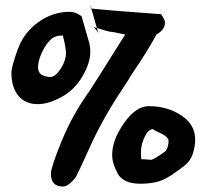

<svg xmlns="http://www.w3.org/2000/svg" viewBox="-20 -690 768 692"><path d="M306 -659.5Q366.9 -652.8 560.2 -638.8Q574.6 -619.7 574.6 -608.6Q574.6 -583.2 543.9 -565.5Q511.8 -505.5 452.8 -419.2L453.2 -419.7Q450.4 -412.9 412.5 -355.9Q345.3 -253.7 298.3 -147.7Q273.4 -91.6 253.7 -52.3Q227.3 -17.7 206.7 -17.7Q163.5 -17.7 163.5 -63.8Q163.5 -87.3 202.2 -181.5Q240.8 -275.8 300.7 -359.2Q309.4 -371.2 431.2 -565.5Q383.2 -576 378.4 -575.5Q373.6 -575.1 318.5 -592.3Q333.8 -573.1 334.3 -571.2L306 -669.5Q311.8 -665.2 306 -659.5ZM303.1 -528.1Q305.5 -516.1 305.5 -504.6Q305.5 -462.4 276.7 -413.9Q248 -365.5 201 -340Q154 -314.6 116.1 -314.6Q71 -314.6 46 -345.1Q21.1 -375.5 21.1 -428.3Q21.1 -448.9 43.6 -511Q66.2 -573.1 118.2 -610.3Q170.3 -647.5 231.2 -647.5Q252.3 -647.5 273.9 -631.7L302.2 -533.3Q302.6 -530.5 303.1 -528.1ZM206.7 -561.6H197.6Q165.5 -561.6 141.2 -519.9Q117 -478.2 117 -445.6Q117 -431.7 128.5 -421.1Q145.8 -412.5 161.2 -412.5Q179.4 -412.5 198.6 -442Q217.7 -471.5 217.7 -499.8Q217.7 -517.5 206.7 -561.6ZM683.5 -187.1Q683.5 -164 675.5 -137.6Q667.6 -111.3 645.6 -93.5Q623.5 -75.8 596.2 -57.8Q568.8 -39.8 542.9 -33.8Q517 -27.8 486.8 -27.8Q424 -27.8 404.1 -64.7Q384.2 -101.7 384.2 -131.4Q384.2 -185.6 427.1 -246.5Q470 -307.4 516.1 -307.4Q583.2 -307.4 633.3 -274.1Q683.5 -240.8 683.5 -187.1ZM531.4 -224.5Q513.2 -224.5 498.6 -190.6Q483.9 -156.8 489.7 -115.6L496.9 -116.1L524.2 -114.1Q533.3 -114.1 577.5 -145.8Q587.5 -161.6 587.5 -182.7Q587.5 -198.1 548.2 -214.9Q538.6 -218.7 531.4 -224.5Z"/></svg>

Font: Namteng
Style: Regular
Weight: 400
Designer: Khon Soe Zaw Thu
Foundry: MPUA
Version: Version 1.03 June 17, 2016